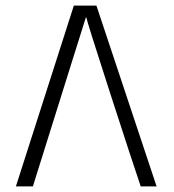

<svg xmlns="http://www.w3.org/2000/svg" viewBox="-20 -669 624 689"><path d="M290 -606H288Q288 -607 108 -32L98 0H37L245 -649H326L542 0H485Q458 -79 374.5 -337Q291 -595 290 -606Z"/></svg>

Font: Cairo Light
Style: Regular
Weight: 300
Designer: Mohamed Gaber, the designers of Titillium
Foundry: Kief Type Foundry
Version: Version 2.009; ttfautohint (v1.5.33-1714) -l 8 -r 50 -G 200 